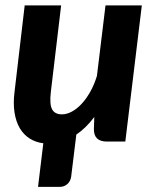

<svg xmlns="http://www.w3.org/2000/svg" viewBox="-20 -536 586 727"><path d="M517 -515.5 454.5 0H384.5Q335.5 0 335.5 -46.5L337 -93Q305 -50.5 269 -26.5L249.5 132.5Q247 150.5 235 161Q223 171.5 207 171.5H124L144 6.5Q115.5 3 92.8 -11.2Q70 -25.5 55.2 -50.2Q40.5 -75 35 -109.8Q29.5 -144.5 35 -188L73.5 -515.5H211.5L172.5 -188Q167 -141.5 177.2 -122.2Q187.5 -103 214.5 -103Q232.5 -103 251.8 -113.2Q271 -123.5 288.8 -142.5Q306.5 -161.5 321.8 -188.5Q337 -215.5 347 -248.5L379.5 -515.5Z"/></svg>

Font: Lato Heavy
Style: Italic
Weight: 800
Italic angle: -7°
Designer: Lukasz Dziedzic
Foundry: tyPoland Lukasz Dziedzic
Version: Version 2.007; 2014-02-27